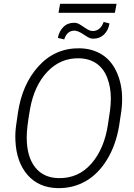

<svg xmlns="http://www.w3.org/2000/svg" viewBox="-20 -973 701 1003"><path d="M58.6 0ZM281.7 9.8Q182.1 7.8 123.8 -59.3Q65.4 -126.5 60.5 -238.8Q58.6 -277.8 64 -316.4L73.7 -383.8Q95.7 -532.7 181.2 -627Q268.6 -723.1 397 -720.7Q462.4 -719.2 511.5 -688.7Q560.5 -658.2 587.9 -599.9Q615.2 -541.5 617.7 -471.7Q619.1 -429.7 613.3 -389.6L602.1 -314.5Q585 -213.9 538.8 -138.7Q492.7 -63.5 426.8 -26.1Q360.8 11.2 281.7 9.8ZM554.7 -395Q558.6 -425.8 559.1 -457.5Q559.1 -517.1 540.5 -565.9Q522 -614.7 484.6 -640.9Q447.3 -667 394 -668.5Q296.4 -670.9 227.5 -598.4Q158.7 -525.9 136.7 -402.3Q119.1 -302.2 119.6 -254.4Q119.6 -155.8 162.8 -100.1Q206.1 -44.4 284.7 -42.5Q388.7 -40 456.8 -117.7Q524.9 -195.3 543.9 -322.8ZM551.8 -850.6Q546.4 -815.4 523.9 -793.2Q501.5 -771 467.8 -771Q458 -771 449.2 -773.9Q440.4 -776.9 413.6 -794.9Q386.7 -813 367.7 -813Q329.6 -812 315.4 -767.1L282.2 -774.9Q288.6 -809.1 310.5 -831.5Q332.5 -854 366.7 -854Q377.4 -854 386.5 -850.6Q395.5 -847.2 416 -833Q436.5 -818.8 445.8 -814.9Q455.1 -811 466.8 -811Q504.9 -812.5 521.5 -858.4ZM580.1 -906.2H285.6L293.9 -953.1H588.9Z"/></svg>

Font: Roboto Light
Style: Italic
Weight: 300
Italic angle: -12°
Designer: Google
Version: Version 2.134; 2016; ttfautohint (v1.6)